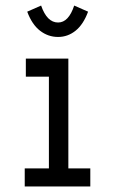

<svg xmlns="http://www.w3.org/2000/svg" viewBox="-20 -671 415 691"><path d="M69 0V-65H156V-395H73V-460H226V-65H305V0ZM247 -651 297 -629Q280 -583 252 -560.5Q224 -538 189 -538Q153 -538 124 -560.5Q95 -583 78 -629L128 -651Q149 -590 189 -590Q227 -590 247 -651Z"/></svg>

Font: Inconsolata Condensed Medium
Style: Regular
Weight: 500
Width: 3
Monospace: yes
Designer: Raph Levien, Cyreal, Brenton Simpson
Foundry: Raph Levien, Cyreal, Google
Version: Version 3.100; ttfautohint (v1.8.4.7-5d5b)